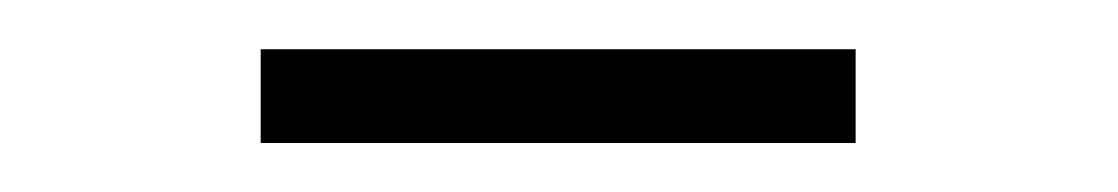

<svg xmlns="http://www.w3.org/2000/svg" viewBox="-20 -728 454 78"><path d="M327.6 -708V-669.9H85.9V-708Z"/></svg>

Font: Inter 17pt ExtraLight
Style: Regular
Weight: 250
Version: Version 4.001;git-66647c0bb